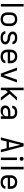

<svg xmlns="http://www.w3.org/2000/svg" viewBox="2684 -3458 783 6190"><g transform="rotate(90 3075.0 -363.5)"><path d="M109 0V-735H191V0Z M600 8Q571 8 541.5 3Q512 -2 486 -15Q460 -28 438.5 -49Q417 -70 403.5 -96Q390 -122 385 -151.5Q380 -181 380 -210V-310Q380 -339 385 -368.5Q390 -398 403.5 -424Q417 -450 438.5 -471Q460 -492 486 -505Q512 -518 541.5 -523Q571 -528 600 -528Q629 -528 658.5 -523Q688 -518 714 -505Q740 -492 761.5 -471Q783 -450 796.5 -424Q810 -398 815 -368.5Q820 -339 820 -310V-210Q820 -181 815 -151.5Q810 -122 796.5 -96Q783 -70 761.5 -49Q740 -28 714 -15Q688 -2 658.5 3Q629 8 600 8ZM600 -66Q619 -66 637.5 -69.5Q656 -73 673 -82Q690 -91 702.5 -105Q715 -119 723 -136.5Q731 -154 734 -172.5Q737 -191 737 -210V-310Q737 -329 734 -347.5Q731 -366 723 -383.5Q715 -401 702.5 -415Q690 -429 673 -438Q656 -447 637.5 -451Q619 -455 600 -455Q581 -455 562.5 -451Q544 -447 527 -438Q510 -429 497.5 -415Q485 -401 477 -383.5Q469 -366 466 -347.5Q463 -329 463 -310V-210Q463 -191 466 -172.5Q469 -154 477 -136.5Q485 -119 497.5 -105Q510 -91 527 -82Q544 -73 562.5 -69.5Q581 -66 600 -66Z M1199 8Q1174 8 1150 5.5Q1126 3 1102.5 -4Q1079 -11 1057.5 -23.5Q1036 -36 1020 -54.5Q1004 -73 995 -96.5Q986 -120 986 -144V-146H1069Q1069 -132 1075 -118.5Q1081 -105 1092 -95.5Q1103 -86 1116 -80.5Q1129 -75 1142.5 -71.5Q1156 -68 1170.5 -67Q1185 -66 1199 -66Q1213 -66 1226.5 -66.5Q1240 -67 1253.5 -70Q1267 -73 1280 -78Q1293 -83 1304 -91.5Q1315 -100 1322 -112.5Q1329 -125 1329 -138Q1329 -157 1317.5 -173.5Q1306 -190 1289.5 -199Q1273 -208 1254 -212Q1235 -216 1216 -217.5Q1197 -219 1178 -221.5Q1159 -224 1140.5 -228.5Q1122 -233 1104.5 -240Q1087 -247 1070.5 -257Q1054 -267 1040.5 -280.5Q1027 -294 1017 -310Q1007 -326 1001.5 -344.5Q996 -363 996 -383Q996 -406 1004.5 -428.5Q1013 -451 1028.5 -468.5Q1044 -486 1065 -498Q1086 -510 1108.5 -516.5Q1131 -523 1154.5 -525.5Q1178 -528 1201 -528Q1225 -528 1248.5 -525.5Q1272 -523 1295 -515.5Q1318 -508 1338.5 -495.5Q1359 -483 1374.5 -465Q1390 -447 1398 -424Q1406 -401 1406 -378V-375H1323V-376Q1323 -397 1310.5 -413.5Q1298 -430 1280 -439Q1262 -448 1241.5 -451Q1221 -454 1201 -454Q1188 -454 1175 -453Q1162 -452 1149 -449.5Q1136 -447 1123.5 -441.5Q1111 -436 1101 -428Q1091 -420 1085 -407.5Q1079 -395 1079 -382Q1079 -363 1090 -346.5Q1101 -330 1118 -321Q1135 -312 1153.5 -308Q1172 -304 1191 -302.5Q1210 -301 1229 -298.5Q1248 -296 1266.5 -291.5Q1285 -287 1303 -280Q1321 -273 1337 -263Q1353 -253 1367 -239.5Q1381 -226 1391 -210Q1401 -194 1406.5 -175.5Q1412 -157 1412 -138Q1412 -114 1403 -91Q1394 -68 1377.5 -50.5Q1361 -33 1339 -21.5Q1317 -10 1294 -3.5Q1271 3 1247 5.5Q1223 8 1199 8Z M1802 8Q1773 8 1743.5 3Q1714 -2 1687.5 -15Q1661 -28 1639.5 -48.5Q1618 -69 1604.5 -95.5Q1591 -122 1585.5 -151Q1580 -180 1580 -210V-310Q1580 -339 1585 -368.5Q1590 -398 1603.5 -424Q1617 -450 1638.5 -471Q1660 -492 1686 -505Q1712 -518 1741.5 -523Q1771 -528 1800 -528Q1829 -528 1858.5 -523Q1888 -518 1914 -505Q1940 -492 1961.5 -471Q1983 -450 1996.5 -424Q2010 -398 2015 -368.5Q2020 -339 2020 -310V-223H1663V-210Q1663 -191 1666 -172Q1669 -153 1677 -136Q1685 -119 1698.5 -104.5Q1712 -90 1728.5 -81.5Q1745 -73 1764 -69.5Q1783 -66 1802 -66Q1824 -66 1845 -69Q1866 -72 1885.5 -81Q1905 -90 1919 -107Q1933 -124 1935 -146H2018Q2016 -121 2006.5 -98Q1997 -75 1981 -56.5Q1965 -38 1944 -25Q1923 -12 1899.5 -4.5Q1876 3 1851.5 5.5Q1827 8 1802 8ZM1663 -297H1937V-310Q1937 -329 1934 -347.5Q1931 -366 1923 -383.5Q1915 -401 1902.5 -415Q1890 -429 1873 -438Q1856 -447 1837.5 -451Q1819 -455 1800 -455Q1781 -455 1762.5 -451Q1744 -447 1727 -438Q1710 -429 1697.5 -415Q1685 -401 1677 -383.5Q1669 -366 1666 -347.5Q1663 -329 1663 -310Z M2352 0 2160 -520H2250L2370 -173Q2378 -151 2385.5 -128.5Q2393 -106 2400 -83Q2407 -106 2414.5 -128.5Q2422 -151 2430 -173L2550 -520H2640L2448 0Z M2807 0V-735H2889V-271L3117 -520H3223L3007 -283L3223 0H3123L2952 -224L2889 -155V0Z M3551 8Q3530 8 3508.5 5Q3487 2 3467 -6Q3447 -14 3430 -27.5Q3413 -41 3401.5 -59Q3390 -77 3385 -98Q3380 -119 3380 -141Q3380 -169 3389 -195.5Q3398 -222 3417 -242Q3436 -262 3460.5 -274.5Q3485 -287 3512 -294.5Q3539 -302 3566.5 -304.5Q3594 -307 3621 -307H3729V-347Q3729 -363 3725 -379Q3721 -395 3712 -408Q3703 -421 3689.5 -430.5Q3676 -440 3661 -445Q3646 -450 3630 -452Q3614 -454 3598 -454Q3576 -454 3554.5 -450.5Q3533 -447 3513.5 -436.5Q3494 -426 3481.5 -407Q3469 -388 3469 -366H3386Q3386 -391 3394.5 -415Q3403 -439 3418.5 -458.5Q3434 -478 3455 -492Q3476 -506 3499.5 -514Q3523 -522 3548 -525Q3573 -528 3598 -528Q3625 -528 3651.5 -524.5Q3678 -521 3702.5 -511.5Q3727 -502 3748.5 -486Q3770 -470 3785 -448Q3800 -426 3806 -400Q3812 -374 3812 -347V0H3729V-90Q3718 -66 3698.5 -46.5Q3679 -27 3655 -14.5Q3631 -2 3604.5 3Q3578 8 3551 8ZM3582 -65Q3600 -65 3618 -68Q3636 -71 3653 -77Q3670 -83 3685 -94Q3700 -105 3710.5 -120Q3721 -135 3725 -153Q3729 -171 3729 -189V-234H3621Q3605 -234 3588 -233Q3571 -232 3555 -228.5Q3539 -225 3523 -220Q3507 -215 3493 -205.5Q3479 -196 3471 -181Q3463 -166 3463 -150Q3463 -129 3474 -111Q3485 -93 3502.5 -82.5Q3520 -72 3540.5 -68.5Q3561 -65 3582 -65Z M4410 0 4538 -490 4602 -735H4698L4762 -490L4890 0H4804L4758 -186H4542L4496 0ZM4740 -260 4683 -490Q4675 -525 4666.5 -559.5Q4658 -594 4650 -628Q4642 -594 4633.5 -559.5Q4625 -525 4617 -490L4560 -260Z M5059 0V-520H5141V0ZM5100 -608Q5087 -608 5075 -611.5Q5063 -615 5054 -624Q5045 -633 5041.5 -645Q5038 -657 5038 -670Q5038 -683 5041.5 -695Q5045 -707 5054 -716Q5063 -725 5075 -729Q5087 -733 5100 -733Q5113 -733 5125 -729Q5137 -725 5146 -716Q5155 -707 5159 -695Q5163 -683 5163 -670Q5163 -657 5159 -645Q5155 -633 5146 -624Q5137 -615 5125 -611.5Q5113 -608 5100 -608Z M5359 0V-735H5441V0Z M5852 8Q5823 8 5793.5 3Q5764 -2 5737.5 -15Q5711 -28 5689.5 -48.5Q5668 -69 5654.5 -95.5Q5641 -122 5635.5 -151Q5630 -180 5630 -210V-310Q5630 -339 5635 -368.5Q5640 -398 5653.5 -424Q5667 -450 5688.5 -471Q5710 -492 5736 -505Q5762 -518 5791.5 -523Q5821 -528 5850 -528Q5879 -528 5908.5 -523Q5938 -518 5964 -505Q5990 -492 6011.5 -471Q6033 -450 6046.5 -424Q6060 -398 6065 -368.5Q6070 -339 6070 -310V-223H5713V-210Q5713 -191 5716 -172Q5719 -153 5727 -136Q5735 -119 5748.5 -104.5Q5762 -90 5778.5 -81.5Q5795 -73 5814 -69.5Q5833 -66 5852 -66Q5874 -66 5895 -69Q5916 -72 5935.5 -81Q5955 -90 5969 -107Q5983 -124 5985 -146H6068Q6066 -121 6056.5 -98Q6047 -75 6031 -56.5Q6015 -38 5994 -25Q5973 -12 5949.5 -4.5Q5926 3 5901.5 5.5Q5877 8 5852 8ZM5713 -297H5987V-310Q5987 -329 5984 -347.5Q5981 -366 5973 -383.5Q5965 -401 5952.5 -415Q5940 -429 5923 -438Q5906 -447 5887.5 -451Q5869 -455 5850 -455Q5831 -455 5812.5 -451Q5794 -447 5777 -438Q5760 -429 5747.5 -415Q5735 -401 5727 -383.5Q5719 -366 5716 -347.5Q5713 -329 5713 -310Z"/></g></svg>

Font: Iosevka Aile
Style: Regular
Weight: 400
Designer: Belleve Invis
Foundry: Belleve Invis
Version: Version 28.0.1; ttfautohint (v1.8.4)